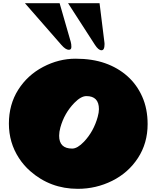

<svg xmlns="http://www.w3.org/2000/svg" viewBox="-20 -1172 988 1211"><path d="M414.1 -857.9Q394 -857.9 367.2 -888.7L137.2 -1151.9H356L426.3 -907.7Q430.2 -894.5 430.2 -876.2Q430.2 -857.9 414.1 -857.9ZM639.2 -890.6Q639.2 -855 620.1 -855Q601.1 -855 579.1 -888.7L409.2 -1151.9H607.9L638.2 -907.7Q639.2 -903.3 639.2 -898.9ZM470.7 19Q297.4 19 169.9 -93.3Q129.4 -128.9 99.6 -174.8Q36.1 -272 36.1 -392.3Q36.1 -512.7 94.7 -605.5Q153.3 -698.2 252 -750Q350.6 -801.8 456.3 -801.8Q562 -801.8 642.6 -773.4Q723.1 -745.1 783 -692.1Q842.8 -639.2 877 -562.5Q911.1 -485.8 911.1 -389.2Q911.1 -269 850.1 -175.5Q789.1 -82 687.5 -31.5Q585.9 19 470.7 19ZM604 -483.4Q604 -565.9 524.9 -565.9Q490.7 -565.9 448.7 -522.9Q385.7 -458 360.8 -368.2Q353 -339.8 353 -315.9Q353 -234.9 435.1 -234.9Q435.5 -234.9 435.5 -234.9Q468.3 -234.9 509.8 -278.3Q570.8 -342.8 596.2 -434.6Q604 -462.9 604 -483.4Z"/></svg>

Font: Fz Rammetto One
Style: Regular
Weight: 400
Designer: Vernon Adams
Foundry: Vernon Adams
Version: Vit hóa bi c Thuy @ FontZin.Com